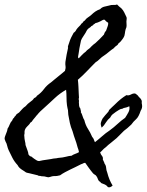

<svg xmlns="http://www.w3.org/2000/svg" viewBox="-30 -759 643 842"><path d="M447.3 -734.4Q459 -738.3 467.3 -737.3Q476.1 -736.3 483.4 -739.3Q494.1 -728.5 496.6 -727.1Q499 -725.6 502 -722.7Q509.8 -714.8 514.6 -705.1Q519.5 -695.3 524.4 -684.6Q526.4 -680.7 525.4 -674.8Q524.4 -668 524.4 -665Q524.4 -657.2 524.9 -653.3Q525.4 -650.4 525.1 -647Q524.9 -643.6 524.4 -639.6Q520.5 -630.9 519 -622.1Q518.6 -617.2 517.6 -612.3Q516.6 -607.4 515.6 -602.5Q513.7 -596.7 509.3 -590.3Q504.9 -584 500 -578.1L495.1 -573.2Q493.2 -571.3 489.3 -568.4Q486.8 -562 482.4 -559.6Q478 -557.1 473.6 -552.7Q467.3 -545.4 465.3 -544.9Q463.4 -544.4 460.9 -542Q455.6 -538.6 452.1 -535.2Q434.1 -520 425.3 -514.6Q416.5 -509.3 408.2 -501Q398.4 -491.2 388.7 -485.4Q378.9 -475.6 369.4 -465.8Q359.9 -456.1 350.6 -446.3Q341.3 -436.5 331.5 -427.2Q321.8 -418 311.5 -409.2Q312.5 -401.9 313 -394.3Q313.5 -386.7 314 -378.9L315.4 -347.7Q315.4 -341.3 315.9 -338.9Q316.4 -336.4 316.4 -331.1Q314.5 -325.2 315.4 -321.8Q316.4 -318.8 316.4 -317.4Q315.4 -309.6 315.9 -308.6Q316.4 -307.1 316.4 -304.7Q316.4 -292.5 318.8 -288.6L323.2 -281.2Q322.3 -276.9 324.2 -274.4Q326.7 -271.5 324.2 -267.6Q329.1 -260.3 332 -250Q335 -239.7 339.8 -232.4Q345.2 -210 355.5 -194.3Q360.8 -186 365.5 -177.2Q370.1 -168.5 374 -159.2Q381.8 -149.9 382.8 -144Q383.8 -139.2 386.7 -135.7Q395 -142.1 402.8 -148.7Q410.6 -155.3 418.5 -162.1Q433.1 -175.3 450.2 -186.5Q469.7 -200.7 485.8 -215.8Q502 -231 518.6 -242.2Q526.4 -253.9 533.2 -266.6Q540 -279.3 537.1 -293Q525.9 -287.6 518.6 -286.6Q512.2 -286.1 506.8 -282.2Q499 -281.7 492.2 -277.3L478.5 -268.6Q468.8 -261.7 463.4 -257.3Q458 -252.9 453.1 -243.2Q442.9 -235.4 434.6 -222.2Q425.8 -207.5 416 -199.2Q410.2 -212.9 412.6 -221.7Q415 -230.5 419.9 -239.3Q426.3 -247.6 431.2 -253.4Q436 -259.3 439.5 -262.7Q447.3 -271 447.3 -273.4Q447.3 -275.4 449.2 -277.3Q456.5 -284.7 462.2 -290Q467.8 -295.4 471.7 -298.8Q488.3 -315.4 500 -324.7Q511.7 -334 524.4 -341.8Q534.2 -338.9 544.4 -344.7Q555.2 -350.6 563.5 -348.6Q570.8 -343.8 574.2 -340.3Q575.2 -339.4 576.2 -337.9Q577.1 -336.4 578.1 -335L585.9 -327.1Q587.9 -325.2 589.4 -321.8Q590.3 -319.8 590.8 -318.6Q591.3 -317.4 591.8 -316.4Q590.8 -304.7 592.8 -299.8Q595.2 -285.6 586.9 -273.4Q578.1 -246.1 566.9 -236.3Q554.7 -225.6 545.9 -212.9Q536.1 -203.1 528.8 -197.3Q521.5 -191.4 513.7 -185.5Q505.9 -176.8 497.6 -169.4Q489.7 -162.1 481.4 -153.3Q469.2 -142.6 456.5 -132.8Q445.3 -124.5 432.6 -112.3Q429.2 -109.9 426 -107.2Q422.9 -104.5 420.4 -101.6Q418 -98.6 415 -95.9Q412.1 -93.3 409.2 -90.8Q411.6 -82 417 -75.7Q422.9 -68.8 420.9 -59.6L425.3 -50.3Q428.2 -44.4 428.7 -41Q434.6 -34.2 435.5 -22.9Q436 -12.7 440.4 -2Q448.7 30.8 463.9 54.7Q452.6 65.4 443.4 61.5Q437.5 53.7 430.2 50.3Q422.9 46.9 414.1 43.9Q407.2 35.6 406.2 36.6Q405.3 37.6 405.3 36.1Q400.4 31.2 398.9 25.4Q397.5 20.5 393.6 14.6Q390.6 9.3 386.2 7.3Q382.3 5.4 377.9 1Q372.6 -5.4 367.9 -11.5Q363.3 -17.6 359.4 -22.9L343.8 -44.9Q338.4 -44.9 334.5 -42.5Q329.6 -39.6 326.2 -39.1Q311 -31.2 299.8 -25.9L278.3 -15.6Q266.6 -9.8 255.4 -3.9Q244.1 2 233.4 9.8Q217.3 13.7 212.9 13.2Q209 12.7 201.2 13.7Q198.2 14.2 195.3 15.1Q192.4 16.1 189 17.1Q181.6 19.5 176.8 17.6Q163.1 13.7 158.2 14.2Q152.3 14.6 147.5 12.7Q138.2 12.7 135.7 9.8L117.7 5.4Q112.8 4.4 108.4 3.2Q104 2 99.6 1Q86.4 -1.5 84 -2.9Q79.1 -5.9 77.1 -7.8Q62.5 -16.6 56.6 -22Q50.8 -27.3 46.9 -35.2Q33.2 -49.8 24.4 -66.9Q15.6 -84 7.8 -100.6Q5.9 -105 4.2 -109.9Q2.4 -114.7 1.5 -119.6Q-0.5 -129.9 -5.9 -138.7Q-6.3 -140.1 -6.8 -141.6Q-7.3 -143.1 -8.3 -145Q-9.8 -148.9 -9.8 -153.3Q-9.8 -155.3 -8.3 -159.7Q-6.8 -164.1 -4.9 -168.9Q-2.4 -177.2 0 -181.6Q2.9 -189.5 2.9 -194.3Q8.3 -202.1 12.2 -212.4Q16.1 -223.1 23.4 -230.5Q25.9 -238.8 31.2 -242.2Q33.7 -248.5 38.1 -251Q40 -255.9 44.4 -259.3Q48.8 -262.7 53.7 -265.6Q61.5 -274.4 67.9 -281.2Q74.2 -288.1 82 -293Q91.8 -304.7 102.5 -312Q113.3 -318.8 119.1 -328.1Q120.6 -329.1 122.3 -330.1Q124 -331.1 126 -332Q129.9 -334.5 131.8 -338.9Q150.4 -351.6 162.6 -368.2Q175.3 -385.3 193.4 -397.5Q200.7 -403.8 208.3 -409.9Q215.8 -416 223.6 -422.4Q231.4 -428.7 239.3 -435.1Q247.1 -441.4 254.9 -448.2Q258.8 -460.4 257.3 -468.8Q255.9 -476.6 256.8 -487.3Q261.7 -520.5 268.6 -549.8Q266.6 -552.2 269 -559.1Q270 -562.5 271 -564.9Q272 -567.4 272.5 -569.3Q277.3 -585 282.2 -594.7Q287.1 -604.5 293 -615.2Q301.3 -620.6 304.7 -628.9Q309.6 -636.2 316.4 -642.6Q323.7 -648.9 327.1 -655.3Q332.5 -658.2 334.5 -662.6Q336.4 -666.5 341.8 -668.9Q347.2 -677.2 355 -682.1Q358.9 -684.6 363 -687.7Q367.2 -690.9 371.1 -694.3Q378.9 -702.1 388.2 -708.5Q397.5 -714.8 409.2 -718.8Q416 -726.6 426.3 -729.5Q436.5 -732.4 447.3 -734.4ZM314.5 -503.9H316.4Q318.8 -507.8 320.8 -509.3Q323.2 -510.7 325.2 -513.7Q339.8 -528.8 345.7 -532.2Q351.6 -539.6 357.9 -543.5Q364.3 -547.4 370.1 -554.7Q379.9 -564.5 388.7 -570.3Q409.7 -589.4 425.8 -607.4Q428.7 -617.2 432.1 -620.6Q436 -624.5 436.5 -627.9Q440.4 -637.7 442.9 -646Q445.3 -654.3 444.3 -659.2Q434.1 -665.5 432.1 -668.9Q430.7 -671.9 426.8 -672.9Q423.3 -672.9 418 -669.9Q415.5 -668.5 413.8 -667.5Q412.1 -666.5 411.1 -666Q398.9 -659.7 387.7 -657.2Q385.3 -653.8 382.8 -653.3Q380.4 -652.8 377.9 -648.4Q370.6 -645 370.1 -644Q369.6 -643.1 367.2 -640.6Q365.7 -639.2 361.8 -636.7Q358.4 -634.8 356.4 -632.8Q351.6 -627.9 349.1 -622.6Q348.1 -620.1 346.4 -617.2Q344.7 -614.3 342.8 -611.3Q340.3 -607.4 337.9 -603.8Q335.4 -600.1 333 -596.2Q328.1 -589.4 325.2 -581.1Q323.7 -574.7 321.8 -564.5Q319.8 -554.2 318.4 -547.9Q317.4 -541 316.4 -534.7Q315.4 -528.3 314.5 -522.5Q313.5 -517.6 312.5 -511.7Q311.5 -505.9 314.5 -503.9ZM132.8 -254.9 129.9 -252Q127.4 -248.5 124.8 -245.4Q122.1 -242.2 119.6 -239.3Q113.8 -232.9 109.4 -225.6L101.6 -219.7Q100.6 -218.8 101.6 -217.8Q95.7 -210.4 89.4 -204.6Q82 -197.8 79.1 -189.5Q77.1 -183.6 77.6 -177.7Q78.1 -171.9 76.2 -167Q76.7 -157.2 77.6 -150.1Q78.6 -143.1 79.6 -139.2Q82 -130.4 82 -123L90.8 -98.6Q94.2 -89.8 94.7 -82Q101.6 -71.8 106.4 -73.2Q114.7 -67.4 119.6 -63Q124.5 -59.1 130.9 -55.7Q135.7 -52.7 141.6 -52.7Q150.4 -54.7 158.2 -56.2Q166 -57.6 174.8 -58.6Q183.6 -59.6 193.8 -61.5Q204.1 -64 212.9 -64.5Q217.3 -64.5 224.6 -66.4Q235.8 -67.4 244.6 -68.6Q253.4 -69.8 259.8 -71.8Q272 -75.2 284.2 -76.2Q289.6 -80.6 299.3 -84Q309.1 -87.4 316.4 -91.8Q314.5 -103 310.5 -112.3Q307.1 -122.1 304.7 -132.8Q297.9 -152.3 294.4 -162.6Q291 -172.9 288.1 -183.6Q280.3 -202.1 276.4 -219.7Q272.5 -237.3 269.5 -255.9Q268.6 -263.7 268.6 -268.6Q268.6 -276.4 266.6 -282.2L265.1 -289.6Q264.2 -294.4 263.7 -297.9Q261.7 -313 261.7 -331.5Q261.7 -350.1 259.8 -365.2Q232.9 -350.1 210 -328.6Q198.7 -317.9 187.7 -307.9Q176.8 -297.9 166 -288.1Q144 -269.5 132.8 -254.9Z"/></svg>

Font: Fasthand
Style: Regular
Weight: 400
Designer: Danh Hong
Version: Version 8.002; ttfautohint (v1.8.3)